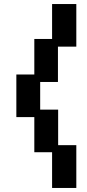

<svg xmlns="http://www.w3.org/2000/svg" viewBox="-20 -777 429 951"><path d="M238 154V-23H150V-197H61V-408H150V-584H238V-757H358V-546H267V-371H179V-234H268V-58H358V154Z"/></svg>

Font: Pixelify Sans SemiBold
Style: Regular
Weight: 600
Designer: Stefie Justprince
Foundry: Typecalism Foundryline
Version: Version 1.000